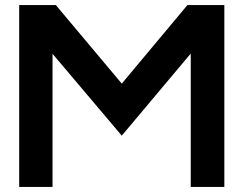

<svg xmlns="http://www.w3.org/2000/svg" viewBox="-20 -740 968 760"><path d="M56 0V-720H201L462 -409L722 -720H868V0H735V-528L462 -203L188 -527V0Z"/></svg>

Font: Orbitron
Style: Bold
Weight: 700
Designer: Matt McInerney
Foundry: The League of Moveable Type
Version: Version 2.001